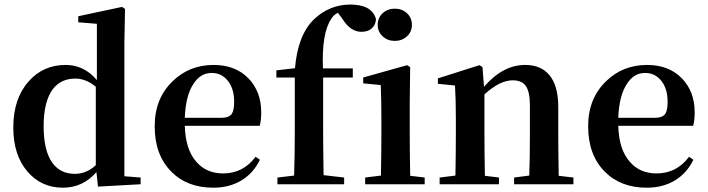

<svg xmlns="http://www.w3.org/2000/svg" viewBox="-20 -831 3192 866"><path d="M263.7 15.6Q166 15.6 103.5 -57.6Q40 -131.8 40 -255.9Q40 -385.7 108.4 -462.9Q173.8 -538.1 276.4 -538.1Q359.4 -538.1 417 -469.7V-723.6L333 -730.5V-757.8L530.3 -799.8L543.9 -791L541 -636.7V-36.1L614.3 -30.3V0L421.9 10.7L415 -54.7Q353.5 15.6 263.7 15.6ZM317.4 -46.9Q370.1 -46.9 412.1 -85.9V-439.5Q368.2 -476.6 319.3 -476.6Q255.9 -476.6 218.8 -429.7Q176.8 -374 176.8 -261.7Q176.8 -150.4 216.8 -95.7Q252.9 -46.9 317.4 -46.9Z M942.4 15.6Q824.2 15.6 752.9 -56.6Q677.7 -131.8 677.7 -261.7Q677.7 -387.7 759.8 -465.8Q835 -538.1 943.4 -538.1Q1042 -538.1 1100.6 -477.5Q1158.2 -418 1158.2 -324.2Q1158.2 -287.1 1151.4 -263.7H813.5Q816.4 -156.2 866.2 -100.6Q911.1 -48.8 986.3 -48.8Q1077.1 -48.8 1132.8 -124L1152.3 -110.4Q1123 -49.8 1068.8 -17.1Q1014.6 15.6 942.4 15.6ZM813.5 -299.8H980.5Q1012.7 -299.8 1025.4 -317.4Q1036.1 -333 1036.1 -372.1Q1036.1 -430.7 1007.8 -466.3Q979.5 -502 934.6 -502Q884.8 -502 853.5 -454.1Q817.4 -401.4 813.5 -299.8Z M1231.4 0V-30.3L1306.6 -39.1Q1309.6 -132.8 1309.6 -229.5V-481.4H1226.6V-513.7L1310.5 -523.4Q1323.2 -672.9 1395.5 -743.2Q1465.8 -810.5 1560.5 -810.5Q1604.5 -810.5 1634.8 -795.9Q1667 -778.3 1675.8 -745.1Q1674.8 -719.7 1657.7 -703.6Q1640.6 -687.5 1610.4 -687.5Q1560.5 -687.5 1524.4 -746.1L1503.9 -773.4Q1483.4 -762.7 1473.6 -745.1Q1430.7 -681.6 1436.5 -522.5H1571.3V-481.4H1437.5V-229.5Q1437.5 -166 1439.5 -41L1532.2 -30.3V0Z M1627 0V-30.3L1698.2 -39.1Q1700.2 -150.4 1700.2 -229.5V-298.8Q1700.2 -374 1697.3 -447.3L1618.2 -455.1V-481.4L1816.4 -537.1L1830.1 -528.3L1828.1 -376V-229.5Q1828.1 -149.4 1830.1 -38.1L1895.5 -30.3V0ZM1683.6 -718.8Q1683.6 -751 1706.1 -771.5Q1728.5 -792 1760.7 -792Q1793 -792 1815.4 -771.5Q1837.9 -751 1837.9 -718.8Q1837.9 -687.5 1815.4 -667Q1793 -646.5 1760.7 -646.5Q1728.5 -646.5 1706.1 -667Q1683.6 -687.5 1683.6 -718.8Z M1962.9 0V-30.3L2034.2 -39.1Q2036.1 -150.4 2036.1 -229.5V-299.8Q2036.1 -382.8 2032.2 -445.3L1955.1 -453.1V-477.5L2142.6 -537.1L2156.2 -528.3L2163.1 -439.5Q2248 -538.1 2348.6 -538.1Q2419.9 -538.1 2458 -492.2Q2498 -444.3 2498 -348.6V-229.5Q2498 -149.4 2500 -38.1L2566.4 -30.3V0H2298.8V-30.3L2367.2 -39.1Q2370.1 -121.1 2370.1 -229.5V-354.5Q2370.1 -417 2351.6 -443.4Q2333 -468.8 2293 -468.8Q2234.4 -468.8 2165 -405.3V-229.5Q2165 -149.4 2167 -38.1L2230.5 -30.3V0Z M2897.5 15.6Q2779.3 15.6 2708 -56.6Q2632.8 -131.8 2632.8 -261.7Q2632.8 -387.7 2714.8 -465.8Q2790 -538.1 2898.4 -538.1Q2997.1 -538.1 3055.7 -477.5Q3113.3 -418 3113.3 -324.2Q3113.3 -287.1 3106.4 -263.7H2768.6Q2771.5 -156.2 2821.3 -100.6Q2866.2 -48.8 2941.4 -48.8Q3032.2 -48.8 3087.9 -124L3107.4 -110.4Q3078.1 -49.8 3023.9 -17.1Q2969.7 15.6 2897.5 15.6ZM2768.6 -299.8H2935.5Q2967.8 -299.8 2980.5 -317.4Q2991.2 -333 2991.2 -372.1Q2991.2 -430.7 2962.9 -466.3Q2934.6 -502 2889.6 -502Q2839.8 -502 2808.6 -454.1Q2772.5 -401.4 2768.6 -299.8Z"/></svg>

Font: Bpmf GenYo Min B
Style: B
Weight: 700
Foundry: But Ko
Version: Version 1.320